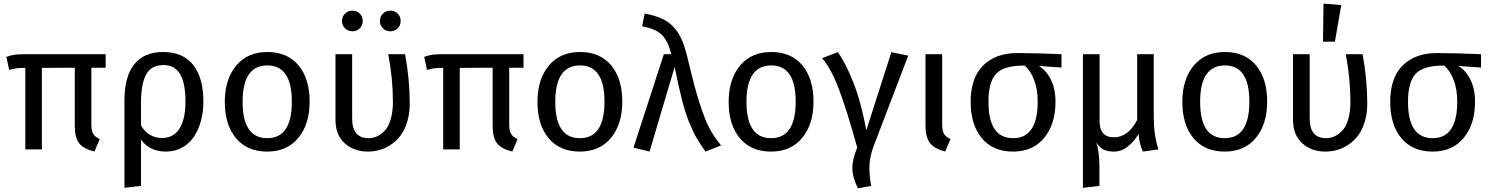

<svg xmlns="http://www.w3.org/2000/svg" viewBox="-20 -827 8247 1063"><path d="M564.9 -452.1H485.8V-140.1Q485.8 -102.5 496.1 -85.7Q506.3 -68.8 532.2 -57.1L502.9 12.2Q441.9 -2.9 418 -34.2Q394 -65.4 394 -128.9V-452.1L211.9 -451.2V0H120.1V-451.2Q89.4 -451.2 73.2 -449Q57.1 -446.8 30.8 -439.9L15.1 -512.2Q41 -521.5 62 -524.2Q83 -526.9 122.1 -526.9H564.9Z M883.8 -539.1Q992.7 -539.1 1049.3 -468Q1106 -397 1106 -264.2Q1106 -207.5 1092.5 -158Q1079.1 -108.4 1053.7 -70.3Q1028.3 -32.2 988.5 -10Q948.7 12.2 898.9 12.2Q808.1 12.2 760.7 -54.2V202.1L668.9 212.9V-271Q668.9 -403.3 723.4 -471.2Q777.8 -539.1 883.8 -539.1ZM877 -63Q939.9 -63 973.4 -114.5Q1006.8 -166 1006.8 -264.2Q1006.8 -368.2 976.6 -417.5Q946.3 -466.8 885.7 -466.8Q817.4 -466.8 789.1 -414.8Q760.7 -362.8 760.7 -255.9V-132.8Q779.8 -98.1 810.1 -80.6Q840.3 -63 877 -63Z M1460.4 -539.1Q1571.3 -539.1 1632.8 -465.1Q1694.3 -391.1 1694.3 -264.2Q1694.3 -139.6 1631.8 -63.7Q1569.3 12.2 1459.5 12.2Q1348.1 12.2 1286.4 -62Q1224.6 -136.2 1224.6 -263.2Q1224.6 -387.7 1287.4 -463.4Q1350.1 -539.1 1460.4 -539.1ZM1460.4 -464.8Q1323.2 -464.8 1323.2 -263.2Q1323.2 -62 1459.5 -62Q1595.7 -62 1595.7 -264.2Q1595.7 -464.8 1460.4 -464.8Z M1931.6 -768.1Q1955.6 -768.1 1971.9 -751.7Q1988.3 -735.4 1988.3 -710.9Q1988.3 -686.5 1971.9 -670.2Q1955.6 -653.8 1931.6 -653.8Q1906.7 -653.8 1890.1 -670.2Q1873.5 -686.5 1873.5 -710.9Q1873.5 -735.4 1890.1 -751.7Q1906.7 -768.1 1931.6 -768.1ZM2140.6 -768.1Q2165.5 -768.1 2181.9 -751.7Q2198.2 -735.4 2198.2 -710.9Q2198.2 -686.5 2181.9 -670.2Q2165.5 -653.8 2140.6 -653.8Q2116.7 -653.8 2100.1 -670.2Q2083.5 -686.5 2083.5 -710.9Q2083.5 -735.4 2100.1 -751.7Q2116.7 -768.1 2140.6 -768.1ZM2222.7 -526.9Q2248.5 -387.2 2248.5 -254.9Q2248.5 -200.2 2235.1 -154.8Q2221.7 -109.4 2199.2 -78.9Q2176.8 -48.3 2146.5 -27.6Q2116.2 -6.8 2083.7 2.7Q2051.3 12.2 2016.6 12.2Q1939.5 12.2 1888.4 -33.9Q1837.4 -80.1 1837.4 -163.1V-526.9H1929.7V-170.9Q1929.7 -62 2020.5 -62Q2044.4 -62 2066.7 -71.8Q2088.9 -81.5 2109.6 -103Q2130.4 -124.5 2142.8 -165.8Q2155.3 -207 2155.3 -263.2Q2155.3 -392.1 2129.4 -526.9Z M2878.4 -452.1H2799.3V-140.1Q2799.3 -102.5 2809.6 -85.7Q2819.8 -68.8 2845.7 -57.1L2816.4 12.2Q2755.4 -2.9 2731.4 -34.2Q2707.5 -65.4 2707.5 -128.9V-452.1L2525.4 -451.2V0H2433.6V-451.2Q2402.8 -451.2 2386.7 -449Q2370.6 -446.8 2344.2 -439.9L2328.6 -512.2Q2354.5 -521.5 2375.5 -524.2Q2396.5 -526.9 2435.5 -526.9H2878.4Z M3191.4 -539.1Q3302.2 -539.1 3363.8 -465.1Q3425.3 -391.1 3425.3 -264.2Q3425.3 -139.6 3362.8 -63.7Q3300.3 12.2 3190.4 12.2Q3079.1 12.2 3017.3 -62Q2955.6 -136.2 2955.6 -263.2Q2955.6 -387.7 3018.3 -463.4Q3081.1 -539.1 3191.4 -539.1ZM3191.4 -464.8Q3054.2 -464.8 3054.2 -263.2Q3054.2 -62 3190.4 -62Q3326.7 -62 3326.7 -264.2Q3326.7 -464.8 3191.4 -464.8Z M3549.3 -752Q3606.4 -741.2 3644.5 -723.9Q3682.6 -706.5 3710.4 -676Q3738.3 -645.5 3755.9 -604.2Q3773.4 -563 3788.1 -500Q3824.2 -346.2 3853.3 -255.6Q3882.3 -165 3908 -116.7Q3933.6 -68.4 3972.2 -22L3886.2 12.2Q3856.9 -27.8 3836.9 -62.5Q3816.9 -97.2 3795.4 -150.1Q3773.9 -203.1 3754.9 -277.6Q3735.8 -352.1 3715.3 -457L3576.2 12.2L3487.3 -9.8L3655.3 -526.9H3696.3Q3679.2 -598.6 3645.3 -633.1Q3611.3 -667.5 3535.2 -681.2Z M4250 -539.1Q4360.8 -539.1 4422.4 -465.1Q4483.9 -391.1 4483.9 -264.2Q4483.9 -139.6 4421.4 -63.7Q4358.9 12.2 4249 12.2Q4137.7 12.2 4075.9 -62Q4014.2 -136.2 4014.2 -263.2Q4014.2 -387.7 4076.9 -463.4Q4139.6 -539.1 4250 -539.1ZM4250 -464.8Q4112.8 -464.8 4112.8 -263.2Q4112.8 -62 4249 -62Q4385.3 -62 4385.3 -264.2Q4385.3 -464.8 4250 -464.8Z M4618.2 -538.1Q4660.2 -482.4 4703.9 -372.1Q4747.6 -261.7 4776.4 -106L4915 -538.1L5008.3 -519L4818.4 -22Q4796.9 33.7 4793.9 84.7Q4791 135.7 4803.2 202.1L4730 215.8Q4700.2 156.7 4699.2 106Q4698.2 55.2 4726.1 -9.8Q4667 -222.2 4623.5 -336.2Q4580.1 -450.2 4531.2 -504.9Z M5196.3 -526.9V-141.1Q5196.3 -103.5 5206.3 -86.2Q5216.3 -68.8 5242.2 -57.1L5212.9 12.2Q5153.3 -3.4 5128.7 -35.4Q5104 -67.4 5104 -129.9V-526.9Z M5856.9 -526.9V-453.1L5731 -461.9Q5771.5 -439 5797.6 -387Q5823.7 -335 5823.7 -264.2Q5823.7 -139.6 5761.2 -63.7Q5698.7 12.2 5588.9 12.2Q5477.5 12.2 5415.8 -62Q5354 -136.2 5354 -263.2Q5354 -344.7 5381.3 -404.3Q5408.7 -463.9 5467.8 -498.5Q5526.9 -533.2 5613.8 -533.2Q5710 -533.2 5856.9 -526.9ZM5725.1 -264.2Q5725.1 -335.4 5704.3 -387Q5683.6 -438.5 5652.8 -463.9H5647.9Q5537.6 -463.9 5495.1 -418.7Q5452.6 -373.5 5452.6 -263.2Q5452.6 -62 5588.9 -62Q5725.1 -62 5725.1 -264.2Z M6367.7 -180.2Q6367.7 -78.6 6393.6 0L6307.6 12.2Q6299.3 -5.9 6294.4 -23.2Q6289.6 -40.5 6287.8 -52Q6286.1 -63.5 6283.7 -85V-85.9Q6259.8 -44.4 6224.4 -16.1Q6189 12.2 6146 12.2Q6111.3 12.2 6088.9 0.5Q6066.4 -11.2 6049.8 -38.1Q6066.9 13.7 6066.9 96.2V202.1L5975.6 212.9V-526.9H6067.9V-155.8Q6067.9 -66.9 6147 -66.9Q6226.6 -66.9 6275.9 -163.1V-526.9H6367.7Z M6761.7 -539.1Q6872.6 -539.1 6934.1 -465.1Q6995.6 -391.1 6995.6 -264.2Q6995.6 -139.6 6933.1 -63.7Q6870.6 12.2 6760.7 12.2Q6649.4 12.2 6587.6 -62Q6525.9 -136.2 6525.9 -263.2Q6525.9 -387.7 6588.6 -463.4Q6651.4 -539.1 6761.7 -539.1ZM6761.7 -464.8Q6624.5 -464.8 6624.5 -263.2Q6624.5 -62 6760.7 -62Q6897 -62 6897 -264.2Q6897 -464.8 6761.7 -464.8Z M7307.6 -807.1 7405.8 -798.8 7370.6 -596.2H7304.7ZM7523.9 -526.9Q7549.8 -387.2 7549.8 -254.9Q7549.8 -200.2 7536.4 -154.8Q7522.9 -109.4 7500.5 -78.9Q7478 -48.3 7447.8 -27.6Q7417.5 -6.8 7385 2.7Q7352.5 12.2 7317.9 12.2Q7240.7 12.2 7189.7 -33.9Q7138.7 -80.1 7138.7 -163.1V-526.9H7231V-170.9Q7231 -62 7321.8 -62Q7345.7 -62 7367.9 -71.8Q7390.1 -81.5 7410.9 -103Q7431.6 -124.5 7444.1 -165.8Q7456.5 -207 7456.5 -263.2Q7456.5 -392.1 7430.7 -526.9Z M8179.7 -526.9V-453.1L8053.7 -461.9Q8094.2 -439 8120.4 -387Q8146.5 -335 8146.5 -264.2Q8146.5 -139.6 8084 -63.7Q8021.5 12.2 7911.6 12.2Q7800.3 12.2 7738.5 -62Q7676.8 -136.2 7676.8 -263.2Q7676.8 -344.7 7704.1 -404.3Q7731.4 -463.9 7790.5 -498.5Q7849.6 -533.2 7936.5 -533.2Q8032.7 -533.2 8179.7 -526.9ZM8047.9 -264.2Q8047.9 -335.4 8027.1 -387Q8006.3 -438.5 7975.6 -463.9H7970.7Q7860.4 -463.9 7817.9 -418.7Q7775.4 -373.5 7775.4 -263.2Q7775.4 -62 7911.6 -62Q8047.9 -62 8047.9 -264.2Z"/></svg>

Font: FiraGO
Style: Regular
Weight: 400
Designer: bBox Type
Foundry: bBox Type GmbH
Version: Version 1.001;PS 001.001;hotconv 1.0.88;makeotf.lib2.5.64775